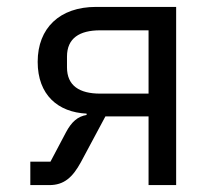

<svg xmlns="http://www.w3.org/2000/svg" viewBox="-20 -536 640 556"><path d="M67.8 0H122.9C165.1 0 190 -22 214.1 -66.1L285.2 -198.9H410.2V0H490.1V-516H258.2C153.1 -516 89.1 -454.9 89.1 -356.9C89.1 -261 148.1 -210.9 230.8 -207V-203.1C204.9 -198.9 187.1 -182.9 171.2 -153.1L126.1 -67.8H67.8ZM174 -340.9V-372.2C174 -425.1 209.9 -448.2 269.9 -448.2H410.2V-264.9H269.9C209.9 -264.9 174 -288 174 -340.9Z"/></svg>

Font: Margiela Mono
Style: Regular
Weight: 400
Designer: Mike Abbink, Paul van der Laan, Pieter van Rosmalen
Foundry: Bold Monday
Version: Version 2.003 2021